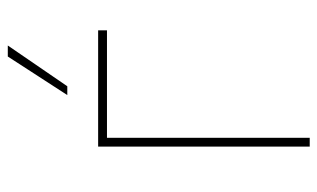

<svg xmlns="http://www.w3.org/2000/svg" viewBox="-182 -636 818 495"><g transform="rotate(-90 227.5 -389.0)"><path d="M396.3 -545.5V-522.7H119.3V0H96.6V-545.5ZM229.4 -625 328.8 -778.4H357.2L252.1 -625Z"/></g></svg>

Font: Inter Thin BETA
Style: Regular
Weight: 100
Designer: Rasmus Andersson
Foundry: rsms
Version: Version 3.011;git-f93a4a705